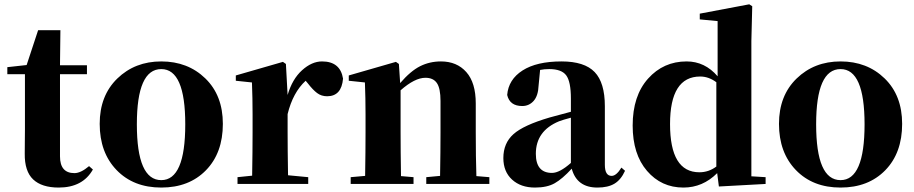

<svg xmlns="http://www.w3.org/2000/svg" viewBox="-20 -846 4204 883"><path d="M389.6 -82 407.2 -66.4Q360.4 16.6 250 16.6Q171.9 16.6 132.3 -21Q92.8 -58.6 93.8 -139.6Q93.8 -158.2 94.2 -192.9Q94.7 -227.5 94.7 -249V-504.9H13.7V-537.1L102.5 -546.9L155.3 -707H257.8L255.9 -545.9H379.9V-504.9H255.9V-127Q255.9 -49.8 322.3 -49.8Q351.6 -49.8 389.6 -82Z M438.5 -276.4Q438.5 -406.2 519.5 -484.9Q600.6 -563.5 721.7 -563.5Q843.8 -563.5 924.3 -485.4Q1004.9 -407.2 1004.9 -276.4Q1004.9 -142.6 927.2 -63Q849.6 16.6 721.7 16.6Q593.8 16.6 516.1 -64Q438.5 -144.5 438.5 -276.4ZM721.7 -17.6Q832 -17.6 832 -274.4Q832 -528.3 721.7 -528.3Q609.4 -528.3 609.4 -274.4Q609.4 -17.6 721.7 -17.6Z M1294.9 -551.8 1302.7 -409.2Q1324.2 -482.4 1369.1 -522.9Q1414.1 -563.5 1460.9 -563.5Q1544.9 -563.5 1557.6 -484.4Q1550.8 -403.3 1484.4 -403.3Q1458 -403.3 1438.5 -418Q1418.9 -432.6 1395.5 -462.9L1385.7 -474.6Q1327.1 -420.9 1302.7 -321.3V-238.3Q1302.7 -157.2 1304.7 -40L1397.5 -31.2V0H1072.3V-31.2L1139.6 -38.1Q1141.6 -153.3 1141.6 -238.3V-321.3Q1141.6 -394.5 1138.7 -466.8L1064.5 -474.6V-499L1281.2 -561.5Z M2170.9 -36.1 2230.5 -31.2V0H1940.4V-31.2L2003.9 -37.1Q2005.9 -152.3 2005.9 -238.3V-381.8Q2005.9 -439.5 1989.3 -463.9Q1972.7 -488.3 1936.5 -488.3Q1887.7 -488.3 1822.3 -430.7V-238.3Q1822.3 -153.3 1824.2 -36.1L1881.8 -31.2V0H1592.8V-31.2L1659.2 -37.1Q1661.1 -154.3 1661.1 -238.3V-321.3Q1661.1 -394.5 1658.2 -466.8L1584 -474.6V-499L1800.8 -561.5L1814.5 -551.8L1820.3 -463.9Q1868.2 -519.5 1912.1 -541.5Q1956.1 -563.5 2007.8 -563.5Q2081.1 -563.5 2124.5 -514.6Q2168 -465.8 2168 -370.1V-238.3Q2168 -123 2170.9 -36.1Z M2605.5 -96.7V-304.7Q2568.4 -294.9 2550.8 -288.1Q2444.3 -244.1 2444.3 -138.7Q2444.3 -50.8 2518.6 -50.8Q2553.7 -50.8 2605.5 -96.7ZM2391.6 -503.9 2408.2 -509.8ZM2837.9 -75.2 2854.5 -60.5Q2835.9 -19.5 2806.2 -1.5Q2776.4 16.6 2727.5 16.6Q2632.8 16.6 2609.4 -70.3Q2566.4 -23.4 2531.2 -3.4Q2496.1 16.6 2440.4 16.6Q2375 16.6 2335 -20Q2294.9 -56.6 2294.9 -119.1Q2294.9 -187.5 2341.3 -229Q2387.7 -270.5 2507.8 -305.7Q2583 -326.2 2605.5 -332V-392.6Q2605.5 -470.7 2584 -499.5Q2562.5 -528.3 2505.9 -528.3Q2483.4 -528.3 2463.9 -524.4L2457 -453.1Q2455.1 -405.3 2434.1 -381.8Q2413.1 -358.4 2381.8 -358.4Q2324.2 -358.4 2312.5 -409.2Q2318.4 -480.5 2383.3 -522Q2448.2 -563.5 2562.5 -563.5Q2668 -563.5 2714.8 -514.6Q2761.7 -465.8 2761.7 -357.4V-87.9Q2761.7 -37.1 2793 -37.1Q2814.5 -37.1 2837.9 -75.2Z M3274.4 -80.1V-467.8Q3239.3 -494.1 3200.2 -494.1Q3061.5 -494.1 3061.5 -275.4Q3061.5 -53.7 3196.3 -53.7Q3239.3 -53.7 3274.4 -80.1ZM3435.5 -35.2 3501 -31.2V0L3286.1 11.7L3278.3 -49.8Q3211.9 16.6 3123 16.6Q3021.5 16.6 2955.6 -60.1Q2889.6 -136.7 2889.6 -268.6Q2889.6 -405.3 2960.4 -484.4Q3031.2 -563.5 3137.7 -563.5Q3221.7 -563.5 3280.3 -495.1V-749L3198.2 -756.8V-783.2L3425.8 -826.2L3439.5 -817.4L3435.5 -657.2Z M3562.5 -276.4Q3562.5 -406.2 3643.6 -484.9Q3724.6 -563.5 3845.7 -563.5Q3967.8 -563.5 4048.3 -485.4Q4128.9 -407.2 4128.9 -276.4Q4128.9 -142.6 4051.3 -63Q3973.6 16.6 3845.7 16.6Q3717.8 16.6 3640.1 -64Q3562.5 -144.5 3562.5 -276.4ZM3845.7 -17.6Q3956.1 -17.6 3956.1 -274.4Q3956.1 -528.3 3845.7 -528.3Q3733.4 -528.3 3733.4 -274.4Q3733.4 -17.6 3845.7 -17.6Z"/></svg>

Font: Bpmf Zihi Serif Heavy
Style: Heavy
Weight: 900
Foundry: But Ko
Version: Version 1.320